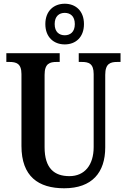

<svg xmlns="http://www.w3.org/2000/svg" viewBox="-20 -999 679 1029"><path d="M327 -761C385 -761 430 -799 430 -870C430 -941 385 -979 327 -979C269 -979 223 -941 223 -870C223 -799 269 -761 327 -761ZM327 -810C298 -810 273 -827 273 -870C273 -913 298 -930 327 -930C356 -930 381 -913 381 -870C381 -827 356 -810 327 -810ZM324 10C474 10 544 -75 544 -209V-598C544 -659 572 -667 609 -667H626V-714H402V-667H418C455 -667 482 -659 482 -602V-211C482 -115 434 -55 352 -55C272 -55 219 -96 219 -210V-598C219 -659 247 -667 284 -667H300V-714H14V-667H30C67 -667 95 -659 95 -602V-217C95 -53 186 10 324 10Z"/></svg>

Font: Noto Serif Georgian Condensed SemiBold
Style: Regular
Weight: 600
Width: 3
Designer: Monotype Design Team, Akaki Razmadze
Foundry: Google LLC
Version: Version 2.003